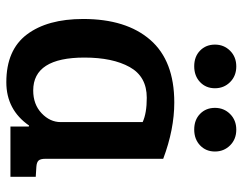

<svg xmlns="http://www.w3.org/2000/svg" viewBox="-100 -654 767 607"><g transform="rotate(90 283.5 -350.5)"><path d="M482 -483V-111Q482 -95 487.5 -89Q493 -83 507 -82L539 -80V0H380V-58L377 -59Q327 13 240 13Q138 13 89 -52Q40 -117 40 -230Q40 -366 106 -442Q172 -518 304 -518Q389 -518 482 -483ZM366 -159V-418Q338 -431 289 -431Q222 -431 192 -377Q162 -323 162 -234Q162 -72 266 -72Q310 -72 338 -98.5Q366 -125 366 -159ZM389.5 -581Q359 -581 340 -599.5Q321 -618 321 -646.5Q321 -675 340.5 -694.5Q360 -714 390 -714Q420 -714 439.5 -694.5Q459 -675 459 -646.5Q459 -618 439.5 -599.5Q420 -581 389.5 -581ZM189.5 -581Q159 -581 140 -599.5Q121 -618 121 -646.5Q121 -675 140.5 -694.5Q160 -714 190 -714Q220 -714 239.5 -694.5Q259 -675 259 -646.5Q259 -618 239.5 -599.5Q220 -581 189.5 -581Z"/></g></svg>

Font: Bree Serif
Style: Regular
Weight: 400
Designer: Veronika Burian, Jos Scaglione
Foundry: TypeTogether
Version: Version 1.002